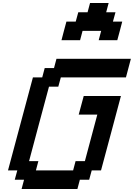

<svg xmlns="http://www.w3.org/2000/svg" viewBox="-20 -1270 899 1290"><path d="M125 0H500L516.6 -62.5H579.1L596.2 -125H658.7Q681.2 -208.5 725.8 -375.2Q770.5 -542 792.5 -625H542.5Q537.1 -604 525.6 -562.3Q514.2 -520.5 508.8 -500H633.8L550.3 -187.5H487.8L471.2 -125H221.2L237.8 -187.5H175.3Q197.3 -270.5 241.9 -437.3Q286.6 -604 309.1 -687.5H371.6L388.7 -750H826.2Q831.5 -770.5 842.8 -812.5Q854 -854.5 859.4 -875H359.4L342.8 -812.5H280.3L263.7 -750H201.2Q173.3 -646 117.4 -437.5Q61.5 -229 33.7 -125H96.2L79.1 -62.5H141.6ZM643.1 -1000H768.1Q773.9 -1020.5 784.9 -1062.3Q795.9 -1104 801.3 -1125H738.8L755.9 -1187.5H693.4L710 -1250H585L568.4 -1187.5H505.9L488.8 -1125H426.3Q420.4 -1104 409.4 -1062.3Q398.4 -1020.5 393.1 -1000H518.1L534.7 -1062.5H659.7Z"/></svg>

Font: Faithful 32x
Style: Oblique
Weight: 400
Foundry: Faithful Resource Pack
Version: Version 1.0; January 27, 2023